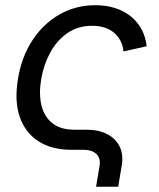

<svg xmlns="http://www.w3.org/2000/svg" viewBox="-20 -568 601 728"><path d="M344.2 140.1 357.4 61.5Q362.3 32.7 345.9 16.4Q329.6 0 295.9 0H250.5Q176.8 0 126.5 -32Q76.2 -64 55.2 -124Q34.2 -184.1 47.9 -267.6Q61.5 -352.1 103 -415.3Q144.5 -478.5 206.1 -513.4Q267.6 -548.3 341.3 -548.3Q381.8 -548.3 415.8 -537.6Q449.7 -526.9 475.1 -506.6Q500.5 -486.3 516.4 -457.5Q532.2 -428.7 536.1 -392.6L448.2 -373Q446.3 -394 437.5 -411.9Q428.7 -429.7 413.6 -442.9Q398.4 -456.1 377.4 -463.1Q356.4 -470.2 329.1 -470.2Q275.4 -470.2 235.4 -442.4Q195.3 -414.6 170.4 -368.4Q145.5 -322.3 136.2 -268.1Q127 -213.9 136.7 -170.4Q146.5 -127 177.5 -101.6Q208.5 -76.2 262.7 -76.2H308.1Q354 -76.2 386.2 -59.6Q418.5 -43 433.6 -12.5Q448.7 18.1 441.4 60.5L428.2 140.1Z"/></svg>

Font: Inter 17pt
Style: Italic
Weight: 400
Italic angle: -9.3988°
Version: Version 4.001;git-66647c0bb